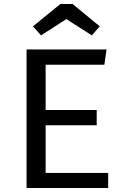

<svg xmlns="http://www.w3.org/2000/svg" viewBox="-20 -935 640 955"><path d="M207 -613V-388H461V-312H207V-75H518V0H112V-689H510L499 -613ZM184 -759 144 -804 280 -915H341L476 -804L437 -759L310 -840Z"/></svg>

Font: Wlorlttqgufhjawjgtejqphaquk
Style: Regular
Weight: 400
Monospace: yes
Designer: Carrois Corporate & Edenspiekermann
Foundry: Carrois Corporate GbR & Edenspiekermann AG
Version: Version 2.001